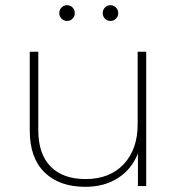

<svg xmlns="http://www.w3.org/2000/svg" viewBox="-20 -719 698 742"><path d="M545 -519V0H513V-126Q489 -65 436 -31Q383 3 310 3Q209 3 152 -53Q95 -109 95 -214V-519H128V-216Q128 -124 175.5 -75.5Q223 -27 311 -27Q404 -27 458 -84.5Q512 -142 512 -239V-519ZM209 -668Q209 -681 218 -690Q227 -699 239 -699Q252 -699 260.5 -690Q269 -681 269 -668Q269 -656 260.5 -647Q252 -638 239 -638Q227 -638 218 -647Q209 -656 209 -668ZM377 -668Q377 -681 385.5 -690Q394 -699 407 -699Q419 -699 428 -690Q437 -681 437 -668Q437 -656 428 -647Q419 -638 407 -638Q394 -638 385.5 -647Q377 -656 377 -668Z"/></svg>

Font: Montserrat Alternates ExLight
Style: Regular
Weight: 275
Designer: Julieta Ulanovsky
Foundry: Julieta Ulanovsky
Version: Version 7.200